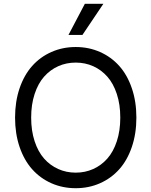

<svg xmlns="http://www.w3.org/2000/svg" viewBox="-20 -986 801 1016"><path d="M342.3 -801.1 429 -965.9H527L416.2 -801.1ZM677.7 -518.8Q701.7 -448.5 701.7 -363.6Q701.7 -278.8 677.7 -208.5Q653.8 -138.1 611.2 -90.4Q568.5 -42.6 509.2 -16.3Q449.9 9.9 380.7 9.9Q311.4 9.9 252.1 -16.3Q192.8 -42.6 150.2 -90.4Q107.6 -138.1 83.6 -208.5Q59.7 -278.8 59.7 -363.6Q59.7 -448.5 83.6 -518.8Q107.6 -589.1 150.2 -636.9Q192.8 -684.7 252.1 -710.9Q311.4 -737.2 380.7 -737.2Q449.9 -737.2 509.2 -710.9Q568.5 -684.7 611.2 -636.9Q653.8 -589.1 677.7 -518.8ZM598.2 -238.6Q616.5 -294.4 616.5 -363.6Q616.5 -432.9 598.2 -488.6Q579.9 -544.4 547.9 -580.4Q516 -616.5 473.2 -635.7Q430.4 -654.8 380.7 -654.8Q331 -654.8 288.2 -635.7Q245.4 -616.5 213.4 -580.4Q181.5 -544.4 163.2 -488.6Q144.9 -432.9 144.9 -363.6Q144.9 -294.4 163.2 -238.6Q181.5 -182.9 213.4 -146.8Q245.4 -110.8 288.2 -91.6Q331 -72.4 380.7 -72.4Q430.4 -72.4 473.2 -91.6Q516 -110.8 547.9 -146.8Q579.9 -182.9 598.2 -238.6Z"/></svg>

Font: TID UI
Style: Regular
Weight: 400
Designer: The TID Project Authors
Foundry: Bakken & Bæck
Version: Version 1.001;hotconv 1.0.109;makeotfexe 2.5.65596